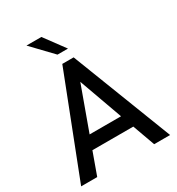

<svg xmlns="http://www.w3.org/2000/svg" viewBox="-209 -1030 1067 1159"><g transform="rotate(-30 324.5 -450.5)"><path d="M285 -697H364L634 0H523L467 -155H182L126 0H14ZM434 -246 325 -549 215 -246ZM153 -901H257L361 -760H288Z"/></g></svg>

Font: Hanken Grotesk Medium
Style: Regular
Weight: 500
Designer: Alfredo Marco Pradil
Foundry: Hanken Design Co.
Version: Version 3.014